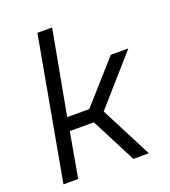

<svg xmlns="http://www.w3.org/2000/svg" viewBox="-132 -810 801 906"><g transform="rotate(-20 269.0 -357.0)"><path d="M160 -714H234L156 -292H267L450 -498H538L327 -258L460 0H382L266 -226H145L105 0H31Z"/></g></svg>

Font: Chakra Petch
Style: Italic
Weight: 400
Italic angle: -10°
Designer: Katatrad Aksorn Co.,Ltd.
Foundry: Cadson Demak Co.,Ltd.
Version: Version 1.000; ttfautohint (v1.6)